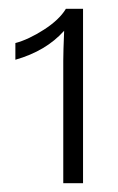

<svg xmlns="http://www.w3.org/2000/svg" viewBox="-20 -750 269 437"><path d="M130 -730H169V-333H124V-612Q124 -632 126 -680Q85 -634 15 -614V-652Q45 -660 80 -682.5Q115 -705 130 -730Z"/></svg>

Font: Elaine Sans Light
Style: Regular
Weight: 300
Designer: Wei Huang
Foundry: Wei Huang
Version: Version 2.001;December 24, 2019;FontCreator 12.0.0.2547 64-b